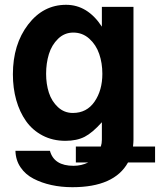

<svg xmlns="http://www.w3.org/2000/svg" viewBox="-20 -569 692 807"><path d="M410.2 -258.8Q410.2 -303.7 397 -342.3Q383.8 -380.9 355.2 -406.5Q326.7 -432.1 288.1 -432.1Q251 -432.1 224.1 -406Q197.3 -379.9 185.5 -341.6Q173.8 -303.2 173.8 -258.8Q173.8 -215.8 185.5 -179.4Q197.3 -143.1 223.6 -118.7Q250 -94.2 286.1 -94.2Q344.7 -94.2 377.4 -141.8Q410.2 -189.5 410.2 -258.8ZM254.9 22.9Q201.7 22.9 159.2 0.7Q116.7 -21.5 89.6 -59.8Q62.5 -98.1 48.3 -148.4Q34.2 -198.7 34.2 -256.8Q34.2 -382.3 98.1 -465.8Q161.6 -548.8 257.8 -548.8Q348.1 -548.8 408.2 -457V-540H541V18.1Q541 29.3 539.1 46.9H631.8V113.8H518.1Q460.4 217.8 284.2 217.8Q237.3 217.8 196 208.7Q154.8 199.7 120.6 181.9Q86.4 164.1 66.2 134Q45.9 104 44.9 64.9H189.9Q207 127.9 289.1 127.9Q321.8 127.9 351.1 113.8H298.8V46.9H403.8Q408.2 33.7 408.2 18.1V-55.2Q368.2 -10.7 335.9 5.9Q302.7 22.9 254.9 22.9Z"/></svg>

Font: Miedinger*
Style: Bold
Weight: 700
Version: Version 001.000